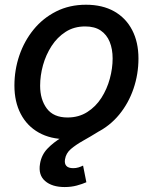

<svg xmlns="http://www.w3.org/2000/svg" viewBox="-20 -568 637 799"><path d="M257.8 11.2Q189.9 11.2 141.1 -16.4Q92.3 -43.9 66.2 -94.2Q40 -144.5 40 -211.9Q40 -276.9 60.5 -337.2Q81.1 -397.5 119.9 -445.1Q158.7 -492.7 213.9 -520.5Q269 -548.3 337.9 -548.3Q406.2 -548.3 455.1 -520.8Q503.9 -493.2 530 -442.9Q556.2 -392.6 556.2 -324.7Q556.2 -259.3 535.6 -199Q515.1 -138.7 476.1 -91.1Q437 -43.5 381.8 -16.1Q326.7 11.2 257.8 11.2ZM261.2 -79.1Q307.6 -79.1 343 -101.6Q378.4 -124 401.9 -160.6Q425.3 -197.3 437 -240.5Q448.7 -283.7 448.7 -324.7Q448.7 -363.8 436.5 -393.8Q424.3 -423.8 399.2 -440.9Q374 -458 334.5 -458Q288.1 -458 253.2 -435.5Q218.3 -413.1 194.6 -376.5Q170.9 -339.8 158.9 -296.6Q147 -253.4 147 -211.4Q147 -153.8 174.8 -116.5Q202.6 -79.1 261.2 -79.1ZM249 210.4Q196.8 210.4 167.7 185.3Q138.7 160.2 146.5 113.8Q152.3 77.1 177 51Q201.7 24.9 237.3 3.7Q272.9 -17.6 312.5 -40.3Q352.1 -63 388.9 -92.5Q425.8 -122.1 452.9 -164.6Q480 -207 490.2 -268.1H551.3Q540 -198.7 514.9 -151.6Q489.7 -104.5 457 -73Q424.3 -41.5 389.9 -20.3Q355.5 1 325.4 17.8Q295.4 34.7 274.9 52.2Q254.4 69.8 250.5 95.2Q247.6 112.8 256.1 122.3Q264.6 131.8 284.7 131.8Q296.4 131.8 306.6 128.7Q316.9 125.5 325.7 121.1L339.4 190.4Q322.8 197.8 299.6 204.1Q276.4 210.4 249 210.4Z"/></svg>

Font: Inter 17pt Medium
Style: Italic
Weight: 500
Italic angle: -9.3988°
Version: Version 4.001;git-66647c0bb